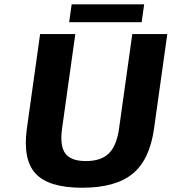

<svg xmlns="http://www.w3.org/2000/svg" viewBox="-20 -860 804 900"><path d="M106 -257.8 168 -700.2H333L271 -257.8Q259.8 -176.8 285.9 -140.9Q312 -105 382.8 -105Q453.6 -105 490.2 -140.9Q526.9 -176.8 538.1 -257.8L600.1 -700.2H764.2L702.1 -257.8Q682.1 -111.8 602.1 -45.9Q522 20 365.2 20Q208.5 20 147.2 -45.9Q85.9 -111.8 106 -257.8ZM315.9 -839.8H655.8L644 -755.9H304.2Z"/></svg>

Font: Fivo Sans Modern
Style: Italic
Weight: 700
Designer: Alexander Slobzheninov
Foundry: Alexander Slobzheninov
Version: 1.0